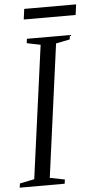

<svg xmlns="http://www.w3.org/2000/svg" viewBox="-68 -930 483 966"><g transform="rotate(-5 173.5 -447.0)"><path d="M-8.5 0 -5.5 -21 68 -36 159 -707 90 -721 93 -743H310L307 -721L237 -707L146.5 -36L221.5 -21L218.5 0ZM92.5 -894H354.5L347.5 -841H85.5Z"/></g></svg>

Font: Merriweather 120pt Light
Style: Italic
Weight: 300
Italic angle: -7.8°
Version: Version 2.101